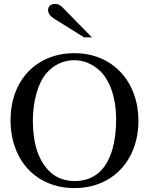

<svg xmlns="http://www.w3.org/2000/svg" viewBox="-20 -948 762 982"><path d="M574 -337C574 -217 546 -123 491 -70C456 -37 412 -22 362 -22C316 -22 272 -36 238 -67C177 -123 148 -213 148 -332C148 -427 174 -524 217 -573C256 -618 306 -640 360 -640C407 -640 447 -623 483 -593C540 -545 574 -451 574 -337ZM688 -331C688 -529 557 -676 361 -676C166 -676 34 -537 34 -334C34 -126 167 14 361 14C553 14 688 -125 688 -331ZM450 -757 305 -905C288 -923 277 -928 262 -928C240 -928 226 -917 226 -896C226 -880 237 -865 256 -853L410 -757Z"/></svg>

Font: XITS Math
Style: Regular
Weight: 400
Designer: MicroPress Inc., with final additions and corrections provided by Coen Hoffman, Elsevier (retired)
Version: Version 1.302